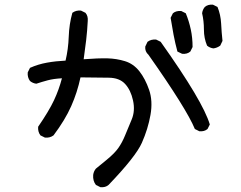

<svg xmlns="http://www.w3.org/2000/svg" viewBox="-20 -778 1040 828"><path d="M413.1 29.3 393.6 19.5Q379.9 2 381.8 -23.4Q383.8 -39.1 393.6 -50.8Q405.3 -60.5 439.5 -88.4Q473.6 -116.2 490.2 -139.6Q506.8 -163.1 519.5 -194.3Q532.2 -225.6 547.9 -262.7Q563.5 -299.8 553.7 -344.7Q543.9 -389.6 519.5 -416Q495.1 -442.4 449.2 -442.9Q403.3 -443.4 327.1 -444.3Q313.5 -379.9 287.1 -320.3Q260.7 -260.7 210.9 -194.3Q195.3 -182.6 173.8 -184.6L154.3 -194.3Q142.6 -210 144.5 -231.4Q191.4 -299.8 212.9 -345.7Q234.4 -391.6 247.1 -440.4Q210.9 -438.5 185.5 -431.6Q160.2 -424.8 136.7 -417Q121.1 -418.9 109.4 -428.7Q97.7 -444.3 99.6 -465.8L109.4 -485.4Q144.5 -501 182.6 -507.8Q220.7 -514.6 262.7 -516.6Q274.4 -565.4 276.4 -619.6Q278.3 -673.8 292 -722.7Q307.6 -734.4 329.1 -732.4L348.6 -722.7Q360.4 -709 358.4 -687.5Q356.4 -646.5 351.6 -605Q346.7 -563.5 340.8 -522.5Q403.3 -527.3 442.9 -526.4Q482.4 -525.4 519 -514.2Q555.7 -502.9 581.1 -470.7Q606.4 -438.5 623 -390.6Q639.6 -342.8 628.9 -282.2Q618.2 -221.7 591.8 -162.1Q565.4 -102.5 448.2 19.5Q434.6 31.2 413.1 29.3ZM839.8 -211.9 820.3 -221.7Q785.2 -307.6 620.1 -542Q604.5 -555.7 606.4 -577.1L616.2 -597.7Q631.8 -609.4 653.3 -607.4L672.9 -597.7Q855.5 -340.8 884.8 -241.2L875 -221.7Q861.3 -210 839.8 -211.9ZM765.6 -545.9 745.1 -555.7Q735.4 -591.8 728.5 -627.9Q721.7 -664.1 715.8 -701.2L725.6 -720.7Q739.3 -732.4 761.7 -730.5L781.2 -720.7Q794.9 -687.5 802.7 -651.4Q810.5 -615.2 810.5 -575.2L800.8 -555.7Q787.1 -543.9 765.6 -545.9ZM900.4 -569.3Q884.8 -571.3 873 -581.1Q859.4 -613.3 859.4 -650.4Q859.4 -687.5 851.6 -720.7Q853.5 -736.3 863.3 -748Q877 -759.8 898.4 -757.8L918 -748Q931.6 -714.8 933.6 -676.8Q935.5 -638.7 939.5 -601.6L929.7 -581.1Q916 -571.3 900.4 -569.3Z"/></svg>

Font: NaikaiFont
Style: Regular
Weight: 400
Version: Version 1.67